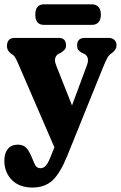

<svg xmlns="http://www.w3.org/2000/svg" viewBox="-31 -618 556 884"><path d="M199 111 219.5 60.5 49.5 -332.5Q41.5 -350 36.5 -357.2Q31.5 -364.5 19 -371.5Q1 -386 1 -405Q1 -443.5 37 -443.5H239.5Q273 -443.5 273 -409Q273 -396.5 266.8 -389.5Q260.5 -382.5 249 -375L238.5 -370Q227 -363.5 223.2 -350.2Q219.5 -337 228 -316L300.5 -132.5L369 -317Q383.5 -355.5 356.5 -370.5L345.5 -375Q333.5 -382.5 328.8 -389.2Q324 -396 324 -409Q324 -443.5 360 -443.5H469.5Q486 -443.5 495.8 -434.2Q505.5 -425 505.5 -409Q505.5 -390.5 486 -375Q472.5 -366.5 465.5 -355.5Q458.5 -344.5 445 -312L278.5 100Q246 180 210.5 212.8Q175 245.5 118 245.5Q58 245.5 23.5 210.5Q-11 175.5 -11 121Q-11 87.5 5.2 67.8Q21.5 48 51 48Q71 48 85 58.2Q99 68.5 113.5 102L123.5 125.5Q130 143.5 137.2 150Q144.5 156.5 155.5 156.5Q168.5 156.5 178.8 146Q189 135.5 199 111ZM131.5 -550.5Q131.5 -598 171.5 -598H393Q411.5 -598 422.5 -585.8Q433.5 -573.5 433.5 -550.5Q433.5 -527.5 422.5 -515.5Q411.5 -503.5 393 -503.5H171.5Q131.5 -503.5 131.5 -550.5Z"/></svg>

Font: Fraunces 144pt S100
Style: Bold
Weight: 700
Version: Version 1.000; ttfautohint (v1.8.3)